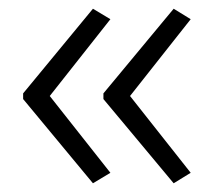

<svg xmlns="http://www.w3.org/2000/svg" viewBox="-20 -585 489 440"><path d="M33 -371 193 -565 233 -541 94 -365 233 -189 193 -165 33 -358ZM217 -371 378 -565 417 -541 278 -365 417 -189 378 -165 217 -358Z"/></svg>

Font: Noto Sans Kannada UI Light
Style: Regular
Weight: 300
Designer: Jelle Bosma - Monotype Design Team
Foundry: Monotype Imaging Inc.
Version: Version 2.005; ttfautohint (v1.8.4.7-5d5b)